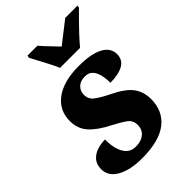

<svg xmlns="http://www.w3.org/2000/svg" viewBox="-227 -862 969 969"><g transform="rotate(-45 257.0 -378.0)"><path d="M199 10Q115 10 64.5 -18.5Q14 -47 14 -98Q14 -130 31 -150.5Q48 -171 75.5 -180.5Q103 -190 134 -190Q133 -154 141.5 -123Q150 -92 168.5 -73Q187 -54 220 -54Q257 -54 280 -73Q303 -92 303 -125Q303 -158 278 -176Q253 -194 207 -218Q143 -250 108.5 -287.5Q74 -325 74 -381Q74 -458 134.5 -502Q195 -546 301 -546Q369 -546 408.5 -533Q448 -520 465 -499Q482 -478 482 -453Q482 -411 448 -392Q414 -373 356 -373Q356 -399 350.5 -425.5Q345 -452 330 -469.5Q315 -487 287 -487Q254 -487 236 -469Q218 -451 218 -426Q217 -394 242.5 -374.5Q268 -355 315 -332Q386 -298 414.5 -260.5Q443 -223 443 -170Q443 -85 382.5 -37.5Q322 10 199 10ZM229 -606Q221 -626 207 -653Q193 -680 178.5 -707Q164 -734 154 -753L157 -766H227Q236 -755 251.5 -738.5Q267 -722 283 -705.5Q299 -689 311 -676Q327 -689 349 -706Q371 -723 391.5 -739Q412 -755 426 -766H514L511 -753Q492 -734 466.5 -708.5Q441 -683 416 -656Q391 -629 372 -606Z"/></g></svg>

Font: Noto Serif SemiCondensed ExtraBold
Style: Italic
Weight: 800
Width: 4
Italic angle: -12°
Designer: Monotype Design Team
Foundry: Monotype Imaging Inc.
Version: Version 2.014; ttfautohint (v1.8.4.7-5d5b)